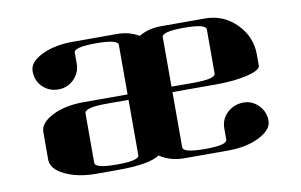

<svg xmlns="http://www.w3.org/2000/svg" viewBox="-56 -561 1034 660"><g transform="rotate(-10 461.0 -230.5)"><path d="M77.1 -172.9Q77.1 -204.6 122.1 -227.5Q166.5 -250 231 -250H384.8V-422.9Q384.8 -441.9 308.1 -441.9Q231 -441.9 231 -422.9V-384.8Q231 -353 208.5 -330.6Q186 -308.1 153.8 -308.1Q122.1 -308.1 99.1 -330.1Q77.1 -352.1 77.1 -384.8Q77.1 -417 122.1 -439Q167 -460.9 231 -460.9H384.8Q427.7 -460.9 460.9 -440.9Q495.1 -460.9 538.1 -460.9H691.9Q755.9 -460.9 800.8 -416Q846.2 -370.6 846.2 -308.1V-269Q846.2 -253.4 800.8 -242.2Q754.9 -231 691.9 -231H538.1V-38.1Q538.1 -19 615.2 -19Q691.9 -19 691.9 -38.1V-77.1Q691.9 -108.9 714.8 -130.9Q737.3 -152.3 769.5 -153.3Q800.8 -154.3 823.7 -131.3Q846.2 -108.9 846.2 -77.1Q846.2 -45.4 800.8 -22.5Q756.3 0 691.9 0H538.1Q490.2 0 453.1 -24.9Q417 0 308.1 0H231Q167 0 122.1 -22Q77.1 -43.9 77.1 -77.1ZM231 -38.1Q231 -19 308.1 -19Q384.8 -19 384.8 -38.1V-231H308.1Q231 -231 231 -210.9ZM538.1 -250H615.2Q691.9 -250 691.9 -269V-422.9Q691.9 -441.9 615.2 -441.9Q538.1 -441.9 538.1 -422.9Z"/></g></svg>

Font: Hjet
Style: Regular
Weight: 400
Designer: T. Christopher White
Version: Version 1.2